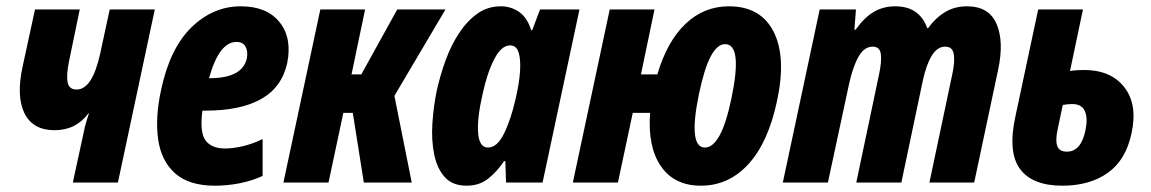

<svg xmlns="http://www.w3.org/2000/svg" viewBox="-20 -579 3652 609"><path d="M211 0 247 -166Q249 -177 253.5 -192Q258 -207 262 -219H260Q221 -166 153 -166Q84 -166 57.5 -220Q31 -274 52 -369L91 -549H233L199 -385Q190 -341 194.5 -318Q199 -295 223 -295Q273 -295 298 -410L328 -549H471L354 0Z M662 10Q579 10 535 -29.5Q491 -69 481.5 -138Q472 -207 491 -294Q519 -426 587.5 -492.5Q656 -559 744 -559Q826 -559 866.5 -509Q907 -459 891 -379Q874 -302 808.5 -265Q743 -228 631 -228H622Q613 -159 632 -133.5Q651 -108 694 -108Q718 -108 749 -115Q780 -122 813 -138V-21Q781 -6 741.5 2Q702 10 662 10ZM730 -446Q675 -446 643 -331H645Q749 -331 763 -394Q767 -417 758.5 -431.5Q750 -446 730 -446Z M879 0 996 -549H1138L1095 -343H1126L1240 -549H1393L1231 -275L1286 0H1134L1099 -221H1069L1022 0Z M1460 10Q1415 10 1390.5 -17.5Q1366 -45 1357 -90Q1348 -135 1351.5 -188Q1355 -241 1365 -290Q1376 -340 1393.5 -388Q1411 -436 1436.5 -474.5Q1462 -513 1494.5 -536Q1527 -559 1569 -559Q1600 -559 1626 -541.5Q1652 -524 1665 -483H1668L1693 -549H1818L1701 0H1585L1583 -68H1579Q1556 -34 1528 -12Q1500 10 1460 10ZM1528 -111Q1557 -111 1579 -156Q1601 -201 1616 -268Q1627 -315 1629.5 -352.5Q1632 -390 1625 -412.5Q1618 -435 1598 -435Q1570 -435 1547.5 -391Q1525 -347 1511 -282Q1493 -204 1496.5 -157.5Q1500 -111 1528 -111Z M1797 0 1914 -549H2056L2013 -343H2065Q2096 -448 2154.5 -503.5Q2213 -559 2292 -559Q2393 -559 2434 -478Q2475 -397 2444 -256Q2416 -126 2353.5 -58Q2291 10 2203 10Q2119 10 2076.5 -51.5Q2034 -113 2042 -221H1987L1940 0ZM2216 -111Q2241 -111 2262 -148.5Q2283 -186 2300 -267Q2336 -439 2280 -439Q2255 -439 2234.5 -400.5Q2214 -362 2197 -281Q2162 -111 2216 -111Z M2463 0 2580 -549H2695L2690 -485H2694Q2721 -523 2751 -541Q2781 -559 2820 -559Q2896 -559 2921 -490H2924Q2947 -522 2977.5 -540.5Q3008 -559 3047 -559Q3117 -559 3141 -503Q3165 -447 3146 -358L3070 0H2928L3000 -341Q3009 -381 3005.5 -406Q3002 -431 2978 -431Q2953 -431 2935.5 -402.5Q2918 -374 2907 -323L2839 0H2696L2768 -342Q2777 -383 2774 -407Q2771 -431 2748 -431Q2721 -431 2703 -399Q2685 -367 2673 -312L2606 0Z M3350 10Q3254 10 3215 -43.5Q3176 -97 3201 -211L3273 -549H3415L3374 -354Q3393 -357 3418 -357Q3504 -357 3546.5 -302Q3589 -247 3569 -156Q3551 -71 3493.5 -30.5Q3436 10 3350 10ZM3335 -170Q3327 -134 3333.5 -116Q3340 -98 3364 -98Q3409 -98 3423 -166Q3431 -204 3421 -226.5Q3411 -249 3381 -249Q3367 -249 3351 -246Z"/></svg>

Font: Noto Sans ExtraCondensed ExtraBold
Style: Italic
Weight: 800
Width: 2
Italic angle: -12°
Designer: Monotype Design Team
Foundry: Monotype Imaging Inc.
Version: Version 2.013; ttfautohint (v1.8.4.7-5d5b)